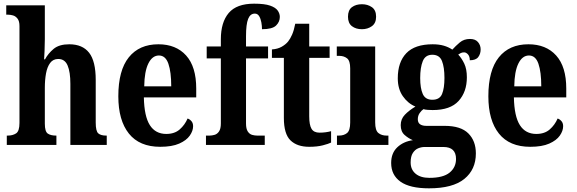

<svg xmlns="http://www.w3.org/2000/svg" viewBox="-20 -789 3139 1045"><path d="M17 0V-51H22Q49 -51 67.5 -63Q86 -75 86 -120V-647Q86 -674 75.5 -687.5Q65 -701 51 -705Q37 -709 25 -709H14V-760H224V-576Q224 -543 222.5 -511.5Q221 -480 220 -466H225Q242 -498 272 -523Q302 -548 357 -548Q429 -548 465 -502Q501 -456 501 -354V-122Q501 -75 515 -63Q529 -51 558 -51H561V0H363V-333Q363 -397 348 -432.5Q333 -468 297 -468Q269 -468 253 -446.5Q237 -425 230.5 -389.5Q224 -354 224 -311V-116Q224 -73 240 -62Q256 -51 285 -51H287V0Z M852 10Q739 10 681.5 -62Q624 -134 624 -265Q624 -406 681 -477Q738 -548 842 -548Q938 -548 993 -487Q1048 -426 1048 -307V-259H763Q765 -156 795.5 -108Q826 -60 885 -60Q930 -60 958 -84.5Q986 -109 1001 -144Q1013 -140 1022 -129.5Q1031 -119 1031 -102Q1031 -77 1013 -51Q995 -25 955.5 -7.5Q916 10 852 10ZM912 -319Q912 -397 896.5 -442Q881 -487 845 -487Q809 -487 787.5 -443.5Q766 -400 765 -319Z M1101 0V-51H1121Q1133 -51 1147.5 -55Q1162 -59 1172 -73.5Q1182 -88 1182 -117V-471H1105V-536H1182V-575Q1182 -668 1225 -718.5Q1268 -769 1363 -769Q1420 -769 1450 -758.5Q1480 -748 1491.5 -731.5Q1503 -715 1503 -697Q1503 -670 1482.5 -650Q1462 -630 1406 -630Q1406 -647 1402.5 -667Q1399 -687 1390.5 -701Q1382 -715 1367 -715Q1342 -715 1330.5 -686Q1319 -657 1319 -592V-536H1439V-471H1319V-117Q1319 -88 1328.5 -73.5Q1338 -59 1352 -55Q1366 -51 1380 -51H1421V0Z M1663 10Q1597 10 1561 -25Q1525 -60 1525 -147V-474H1460V-520Q1491 -522 1513 -534.5Q1535 -547 1548 -563Q1560 -578 1570 -601Q1580 -624 1587 -660H1663V-536H1774V-474H1663V-156Q1663 -109 1675.5 -88Q1688 -67 1719 -67Q1752 -67 1782 -75V-13Q1768 -6 1737 2Q1706 10 1663 10Z M1950 -630Q1917 -630 1895.5 -646.5Q1874 -663 1874 -698Q1874 -734 1895.5 -750Q1917 -766 1950 -766Q1981 -766 2004 -750Q2027 -734 2027 -698Q2027 -663 2004 -646.5Q1981 -630 1950 -630ZM1814 0V-51H1824Q1852 -51 1869 -65Q1886 -79 1886 -122V-417Q1886 -458 1869 -471.5Q1852 -485 1826 -485H1813V-536H2022V-123Q2022 -79 2039.5 -65Q2057 -51 2084 -51H2094V0Z M2315 236Q2211 236 2160 200Q2109 164 2109 98Q2109 44 2142.5 12.5Q2176 -19 2227 -26Q2203 -36 2182 -54.5Q2161 -73 2161 -108Q2161 -141 2183.5 -164.5Q2206 -188 2241 -209Q2200 -226 2172.5 -265.5Q2145 -305 2145 -363Q2145 -451 2191.5 -499.5Q2238 -548 2335 -548Q2369 -548 2395 -540.5Q2421 -533 2442 -519Q2460 -539 2482.5 -558Q2505 -577 2538 -577Q2567 -577 2581.5 -560Q2596 -543 2596 -520Q2596 -496 2583 -478.5Q2570 -461 2537 -461Q2537 -482 2527 -493Q2517 -504 2506 -504Q2495 -504 2487.5 -500Q2480 -496 2474 -492Q2493 -472 2507 -442.5Q2521 -413 2521 -368Q2521 -289 2476 -239.5Q2431 -190 2335 -190Q2325 -190 2309 -191Q2293 -192 2285 -195Q2274 -188 2264 -173.5Q2254 -159 2254 -140Q2254 -121 2266.5 -112.5Q2279 -104 2300 -104H2400Q2488 -104 2529 -63Q2570 -22 2570 46Q2570 134 2507 185Q2444 236 2315 236ZM2333 -246Q2373 -246 2386 -277.5Q2399 -309 2399 -365Q2399 -423 2385.5 -457Q2372 -491 2333 -491Q2295 -491 2281 -456Q2267 -421 2267 -364Q2267 -309 2281 -277.5Q2295 -246 2333 -246ZM2317 179Q2392 179 2427 150.5Q2462 122 2462 76Q2462 11 2393 11H2291Q2274 11 2256.5 18Q2239 25 2227 43.5Q2215 62 2215 95Q2215 134 2242 156.5Q2269 179 2317 179Z M2866 10Q2753 10 2695.5 -62Q2638 -134 2638 -265Q2638 -406 2695 -477Q2752 -548 2856 -548Q2952 -548 3007 -487Q3062 -426 3062 -307V-259H2777Q2779 -156 2809.5 -108Q2840 -60 2899 -60Q2944 -60 2972 -84.5Q3000 -109 3015 -144Q3027 -140 3036 -129.5Q3045 -119 3045 -102Q3045 -77 3027 -51Q3009 -25 2969.5 -7.5Q2930 10 2866 10ZM2926 -319Q2926 -397 2910.5 -442Q2895 -487 2859 -487Q2823 -487 2801.5 -443.5Q2780 -400 2779 -319Z"/></svg>

Font: Noto Serif Lao Condensed
Style: Bold
Weight: 700
Width: 3
Designer: Monotype Design Team
Foundry: Monotype Imaging Inc.
Version: Version 2.003; ttfautohint (v1.8.4.7-5d5b)